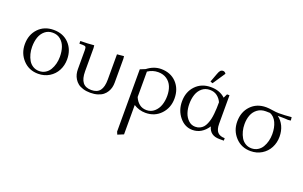

<svg xmlns="http://www.w3.org/2000/svg" viewBox="-104 -1115 2984 1890"><g transform="rotate(20 1388.5 -170.0)"><path d="M41 -223.1Q41 -323.2 102.3 -387.7Q163.6 -452.1 262.2 -452.1Q361.8 -452.1 422.9 -388.2Q483.9 -324.2 483.9 -223.1Q483.9 -160.2 456.5 -107.9Q429.2 -55.7 378.2 -24.4Q327.1 6.8 262.2 6.8Q166 6.8 103.5 -60.3Q41 -127.4 41 -223.1ZM117.2 -223.1Q117.2 -185.1 126.2 -149.9Q135.3 -114.7 152.3 -85.7Q169.4 -56.6 198 -39.3Q226.6 -22 262.2 -22Q298.3 -22 326.9 -39.3Q355.5 -56.6 372.8 -85.7Q390.1 -114.7 399.2 -149.9Q408.2 -185.1 408.2 -223.1Q408.2 -278.8 393.1 -323Q377.9 -367.2 344.2 -395Q310.5 -422.9 262.2 -422.9Q214.4 -422.9 180.9 -395Q147.5 -367.2 132.3 -323Q117.2 -278.8 117.2 -223.1Z M543.9 -411.1V-439Q616.7 -439 687 -445.8L689.9 -418V-174.8Q689.9 -97.2 719.2 -59.6Q748.5 -22 809.1 -22Q870.6 -22 899.2 -59.3Q927.7 -96.7 927.7 -174.8V-439L999 -445.8L1002 -418V-169.9Q1002 -143.6 996.3 -119.4Q990.7 -95.2 976.6 -71.8Q962.4 -48.3 940.9 -31.2Q919.4 -14.2 885.7 -3.7Q852.1 6.8 809.1 6.8Q766.6 6.8 732.7 -3.7Q698.7 -14.2 677.5 -31.2Q656.2 -48.3 642.1 -71.5Q627.9 -94.7 622.1 -119.1Q616.2 -143.6 616.2 -169.9V-371.1Q616.2 -396 609.1 -403.6Q602.1 -411.1 577.1 -411.1Z M1189 274.9V-377L1242.7 -398.9Q1311.5 -452.1 1386.7 -452.1Q1486.8 -452.1 1547.9 -388.2Q1608.9 -324.2 1608.9 -223.1Q1608.9 -126 1546.6 -59.6Q1484.4 6.8 1386.7 6.8Q1319.8 6.8 1262.7 -29.8V277.8L1200.7 303.2ZM1262.7 -113.8Q1280.3 -71.8 1311.5 -46.9Q1342.8 -22 1386.7 -22Q1434.6 -22 1468.5 -52Q1502.4 -82 1517.6 -126.5Q1532.7 -170.9 1532.7 -223.1Q1532.7 -276.9 1515.6 -319.1Q1498.5 -361.3 1461.2 -387.2Q1423.8 -413.1 1370.6 -413.1Q1313 -413.1 1262.7 -379.9Z M1687.5 -223.1Q1687.5 -323.2 1748.8 -387.7Q1810.1 -452.1 1908.7 -452.1Q2001 -452.1 2060.5 -397L2080.6 -439H2106.4V-141.1Q2106.4 -80.1 2131.1 -53Q2155.8 -25.9 2206.5 -25.9V0H2159.7Q2061.5 0 2038.6 -87.9Q1975.6 6.8 1878.4 6.8Q1798.8 6.8 1743.2 -61Q1687.5 -128.9 1687.5 -223.1ZM1763.7 -223.1Q1763.7 -174.8 1777.8 -132.3Q1792 -89.8 1822.5 -61Q1853 -32.2 1894.5 -32.2Q1920.9 -32.2 1941.9 -42.2Q1962.9 -52.2 1977.1 -68.1Q1991.2 -84 2001.7 -108.9Q2012.2 -133.8 2018.1 -158.7Q2023.9 -183.6 2027.3 -216.6Q2030.8 -249.5 2031.7 -277.1Q2032.7 -304.7 2032.7 -338.9Q2016.6 -375 1985.4 -398.9Q1954.1 -422.9 1908.7 -422.9Q1860.8 -422.9 1827.4 -395Q1793.9 -367.2 1778.8 -323Q1763.7 -278.8 1763.7 -223.1ZM1884.3 -502 1918.5 -594.2Q1928.2 -621.6 1938.7 -632.3Q1949.2 -643.1 1966.3 -643.1Q1984.4 -643.1 1996.6 -624L1908.7 -493.2Z M2266.1 -223.1Q2266.1 -323.2 2327.4 -387.7Q2388.7 -452.1 2487.3 -452.1Q2514.2 -452.1 2554.7 -445.6Q2595.2 -439 2622.1 -439Q2685.1 -439 2754.9 -445.8L2758.3 -418V-411.1L2730 -408.2Q2700.2 -411.1 2653.3 -411.1H2622.1Q2663.6 -380.9 2686.3 -332.3Q2709 -283.7 2709 -223.1Q2709 -160.2 2681.6 -107.9Q2654.3 -55.7 2603.3 -24.4Q2552.2 6.8 2487.3 6.8Q2391.1 6.8 2328.6 -60.3Q2266.1 -127.4 2266.1 -223.1ZM2342.3 -223.1Q2342.3 -185.1 2351.3 -149.9Q2360.4 -114.7 2377.4 -85.7Q2394.5 -56.6 2423.1 -39.3Q2451.7 -22 2487.3 -22Q2523.4 -22 2552 -39.3Q2580.6 -56.6 2597.9 -85.7Q2615.2 -114.7 2624.3 -149.9Q2633.3 -185.1 2633.3 -223.1Q2633.3 -291 2609.9 -342.3Q2586.4 -393.6 2541 -412.1Q2524.9 -413.1 2497.1 -413.1Q2446.3 -413.1 2410.4 -386.5Q2374.5 -359.9 2358.4 -317.9Q2342.3 -275.9 2342.3 -223.1Z"/></g></svg>

Font: Dihjauti
Style: Regular
Weight: 400
Designer: T. Christopher White
Version: Version 3.0.0